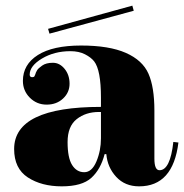

<svg xmlns="http://www.w3.org/2000/svg" viewBox="-20 -649 651 679"><path d="M337 -160V-253Q333 -253 330 -253Q283 -253 251 -227.5Q219 -202 219 -146.5Q219 -91 235 -65.5Q251 -40 278 -40Q305 -40 321 -78Q337 -116 337 -160ZM544 -47Q582 -47 593 -147L611 -145Q592 10 472 10Q422 10 391 -23.5Q360 -57 356 -104H350Q336 -50 303 -20Q270 10 198.5 10Q127 10 78.5 -21.5Q30 -53 30 -122Q30 -271 337 -271V-304Q337 -401 313 -432Q302 -446 280.5 -457Q259 -468 229 -468Q172 -468 128.5 -442Q85 -416 85 -385Q85 -376 94 -376Q100 -376 102 -379.5Q104 -383 105 -386.5Q106 -390 107 -392.5Q108 -395 111.5 -401Q115 -407 129 -417Q143 -427 167 -427Q191 -427 208.5 -405.5Q226 -384 226 -353Q226 -322 203 -300.5Q180 -279 145 -279Q110 -279 85.5 -303.5Q61 -328 61 -363Q61 -421 114 -454.5Q167 -488 266.5 -488Q366 -488 425 -462Q484 -436 505 -388.5Q526 -341 526 -258V-88Q526 -47 544 -47ZM448 -629 453 -611 155 -530 150 -547Z"/></svg>

Font: Elsie Swash Caps Black
Style: Regular
Weight: 900
Designer: Alejandro Inler
Foundry: Alejandro Inler
Version: 1.003